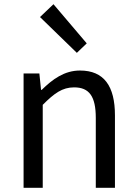

<svg xmlns="http://www.w3.org/2000/svg" viewBox="-20 -892 651 912"><path d="M92 0H183V-394C238 -449 276 -477 332 -477C404 -477 435 -434 435 -332V0H526V-344C526 -483 474 -557 360 -557C286 -557 230 -516 178 -465H175L167 -543H92ZM345 -641 392 -686 234 -872 170 -811Z"/></svg>

Font: Source Han Sans HK
Style: Regular
Weight: 400
Designer: Ryoko NISHIZUKA 西塚涼子 (kana, bopomofo & ideographs); Paul D. Hunt (Latin, Greek & Cyrillic); Sandoll Communications 산돌커뮤니
Foundry: Adobe
Version: Version 2.000;hotconv 1.0.107;makeotfexe 2.5.65593